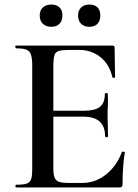

<svg xmlns="http://www.w3.org/2000/svg" viewBox="-20 -826 606 846"><path d="M522 -158Q525 -158 528 -156.5Q531 -155 530 -154Q520 -91 520 -15Q520 -7 517 -3.5Q514 0 505 0H52Q48 0 48 -6Q48 -12 51 -12Q83 -12 97.5 -17Q112 -22 117 -36Q122 -50 122 -81V-544Q121 -574 115.5 -588Q110 -602 95.5 -607.5Q81 -613 51 -613Q48 -613 47.5 -619Q47 -625 49 -625H477Q485 -625 485 -616L487 -487Q487 -483 481.5 -483Q476 -483 475 -486Q463 -541 423.5 -573.5Q384 -606 329 -606H285Q253 -606 239 -601.5Q225 -597 220.5 -584.5Q216 -572 215 -543V-338H350Q398 -338 420 -355Q442 -372 442 -412Q442 -416 448 -416Q456 -416 455 -411Q456 -393 455.5 -376.5Q455 -360 455 -353Q454 -344 454 -325Q454 -294 455 -278L456 -226Q456 -221 450 -221Q448 -221 445.5 -222.5Q443 -224 443 -226Q443 -312 347 -312H215V-85Q215 -57 220.5 -43.5Q226 -30 240 -25Q254 -20 284 -20H343Q400 -20 447 -57Q494 -94 517 -156Q519 -158 522 -158ZM155 -758Q155 -780 169 -793Q183 -806 206 -806Q229 -806 242 -793.5Q255 -781 255 -758Q255 -734 242 -721Q229 -708 206 -708Q183 -708 169 -721Q155 -734 155 -758ZM324 -758Q324 -780 337.5 -793Q351 -806 374 -806Q397 -806 409.5 -793.5Q422 -781 422 -758Q422 -734 409.5 -721Q397 -708 374 -708Q351 -708 337.5 -721Q324 -734 324 -758Z"/></svg>

Font: Cormorant Upright SemiBold
Style: Regular
Weight: 600
Designer: Christian Thalmann (Catharsis Fonts)
Foundry: Catharsis Fonts
Version: Version 3.302